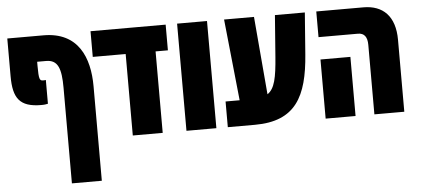

<svg xmlns="http://www.w3.org/2000/svg" viewBox="-54 -728 2382 1087"><g transform="rotate(-5 1136.5 -184.5)"><path d="M179 -217C203 -217 204 -219 217 -221V-356C212 -355 208 -355 201 -355C182 -355 177 -363 177 -439V-463H228C295 -463 313 -413 313 -303V240H483V-297C483 -460 423 -609 226 -609H20V-394C20 -270 56 -217 179 -217Z M680 0H850V-463H920V-609H493V-463H680Z M985 0H1155V-609H985Z M1220 0H1374C1606 0 1675 -135 1693 -372L1711 -609H1541L1523 -372C1514 -256 1502 -194 1460 -166L1422 -609H1252L1300 -146H1220Z M2053 0H2223V-409C2223 -544 2154 -609 2044 -609H1776V-463H2000C2036 -463 2053 -440 2053 -395ZM1776 0H1946V-336H1776Z"/></g></svg>

Font: Noto Sans Hebrew ExtraCondensed Black
Style: Regular
Weight: 900
Width: 2
Designer: Monotype Design Team
Foundry: Monotype Imaging Inc.
Version: Version 2.004